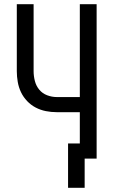

<svg xmlns="http://www.w3.org/2000/svg" viewBox="-20 -755 540 914"><path d="M304 139H383V0H440V-735H360V-293H250Q227 -293 204.5 -301.5Q182 -310 167 -328Q152 -346 146 -369.5Q140 -393 140 -416V-735H60V-416Q60 -391 64.5 -365Q69 -339 80 -316Q91 -293 109 -274Q127 -255 150 -243Q173 -231 198.5 -226Q224 -221 250 -221H360V-72H304Z"/></svg>

Font: Iosevka SS09
Style: Regular
Weight: 400
Monospace: yes
Designer: Belleve Invis
Foundry: Belleve Invis
Version: Version 5.2.1; ttfautohint (v1.8.3)